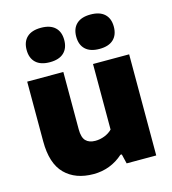

<svg xmlns="http://www.w3.org/2000/svg" viewBox="-118 -899 902 1006"><g transform="rotate(-15 333.0 -396.0)"><path d="M54.5 -224.5V-548.5H250.5V-237.5Q250.5 -193.5 268.2 -175Q286 -156.5 320 -156.5Q345.5 -156.5 370.2 -166.2Q395 -176 411.5 -193V-548.5H607.5V0H447L434.5 -52H427Q394 -22 353 -6.2Q312 9.5 266.5 9.5Q168 9.5 111.2 -47.5Q54.5 -104.5 54.5 -224.5ZM94.5 -709.5Q94.5 -754 120.5 -778.2Q146.5 -802.5 196.5 -802.5Q246.5 -802.5 272.5 -778.2Q298.5 -754 298.5 -709.5Q298.5 -665 272.5 -640.5Q246.5 -616 196.5 -616Q146.5 -616 120.5 -640.5Q94.5 -665 94.5 -709.5ZM363.5 -709.5Q363.5 -754 389.5 -778.2Q415.5 -802.5 465.5 -802.5Q515.5 -802.5 541.5 -778.2Q567.5 -754 567.5 -709.5Q567.5 -665 541.5 -640.5Q515.5 -616 465.5 -616Q415.5 -616 389.5 -640.5Q363.5 -665 363.5 -709.5Z"/></g></svg>

Font: Encode Sans Semi Expanded ExBd
Style: Regular
Weight: 800
Width: 6
Designer: Multiple Designers
Foundry: Impallari Type
Version: Version 2.000